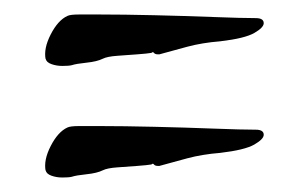

<svg xmlns="http://www.w3.org/2000/svg" viewBox="-20 -346 425 265"><path d="M66 -255Q58 -255 51 -257.5Q44 -260 43 -265V-264Q40 -279 50 -298.5Q60 -318 73 -324Q77 -326 89 -326Q101 -326 118 -326Q150 -326 193 -325Q236 -324 275 -322.5Q314 -321 333 -321Q344 -321 344 -314Q344 -308 331 -300.5Q318 -293 284 -289Q259 -287 238.5 -281.5Q218 -276 200 -271H198Q194 -271 192.5 -273Q191 -275 189 -273Q183 -272 169.5 -271Q156 -270 142 -269Q128 -268 122 -265Q114 -261 99.5 -259.5Q85 -258 79 -256Q75 -255 66 -255ZM66 -101Q58 -101 51 -103.5Q44 -106 43 -111V-110Q40 -125 50 -144.5Q60 -164 73 -170Q77 -172 89 -172Q101 -172 118 -172Q150 -172 193 -171Q236 -170 275 -168.5Q314 -167 333 -167Q344 -167 344 -160Q344 -154 331 -146.5Q318 -139 284 -135Q259 -133 238.5 -127.5Q218 -122 200 -117H198Q194 -117 192.5 -119Q191 -121 189 -119Q183 -118 169.5 -117Q156 -116 142 -115Q128 -114 122 -111Q114 -107 99.5 -105.5Q85 -104 79 -102Q75 -101 66 -101Z"/></svg>

Font: Vujahday Script
Style: Regular
Weight: 400
Designer: Robert E. Leuschke
Foundry: Robert E. Leuschke
Version: Version 1.010; ttfautohint (v1.8.3)